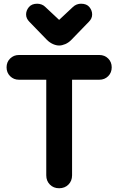

<svg xmlns="http://www.w3.org/2000/svg" viewBox="-20 -993 630 1023"><path d="M81 -568.2Q53 -568.2 34 -587.1Q15 -606 15 -634.2Q15 -662.5 34 -681.2Q53 -700 81 -700H509.2Q537.5 -700 556.4 -681.2Q575.2 -662.5 575.2 -634.2Q575.2 -606 556.4 -587.1Q537.5 -568.2 509.2 -568.2ZM295 10Q265.2 10 245.9 -9.5Q226.5 -29 226.5 -58.8V-631.5H364V-58.8Q364 -29 344.6 -9.5Q325.2 10 295 10ZM178.2 -973.2Q189.8 -973.2 201.4 -969Q213 -964.8 222.2 -955.2L341.8 -843.2H248.2L367.8 -955.2Q377.8 -964.8 389 -969Q400.2 -973.2 411.8 -973.2Q441.8 -973.2 456.4 -955.2Q471 -937.2 471 -916Q471 -904.8 466.5 -895.1Q462 -885.5 454 -877.5L359.5 -780Q345.2 -765.5 327.8 -758Q310.2 -750.5 295 -750.5Q279.8 -750.5 262.6 -758Q245.5 -765.5 230.5 -780L136 -877.5Q128.2 -885.5 123.6 -895.1Q119 -904.8 119 -916Q119 -937.2 134 -955.2Q149 -973.2 178.2 -973.2Z"/></svg>

Font: National Park
Style: Regular
Weight: 400
Designer: Andrea Herstowski, Ben Hoepner
Version: Version 1.009